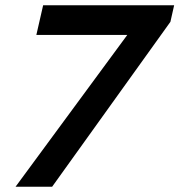

<svg xmlns="http://www.w3.org/2000/svg" viewBox="-20 -710 682 730"><path d="M144 -689.9H642.1L627.9 -627L178.2 0H39.1L463.9 -577.1H118.2Z"/></svg>

Font: HK Grotesk Legacy
Style: Bold Italic
Weight: 700
Italic angle: -13°
Designer: Alfredo Marco Pradil
Foundry: Hanken Design Co.
Version: Version 2.022;PS 002.022;hotconv 1.0.88;makeotf.lib2.5.64775